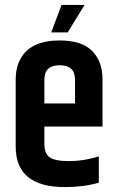

<svg xmlns="http://www.w3.org/2000/svg" viewBox="-20 -757 474 783"><path d="M44 -159V-433Q44 -507 88.5 -549.5Q133 -592 223 -592Q313 -592 355.5 -549.5Q398 -507 398 -433V-241H161V-168Q161 -132 182 -116Q203 -100 262 -100Q321 -100 383 -119V-12Q321 6 245 6Q44 6 44 -159ZM161 -335H286V-432Q286 -491 223.5 -491Q161 -491 161 -432ZM325 -737 256 -625H189L231 -737Z"/></svg>

Font: Khand Semibold
Style: Regular
Weight: 600
Designer: Devanagari: Sanchit Sawaria, Jyotish Sonowal; Latin: Satya Rajpurohit
Foundry: Indian Type Foundry
Version: Version 1.100;PS 1.0;hotconv 1.0.78;makeotf.lib2.5.61930; tt